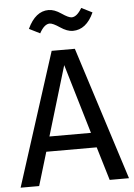

<svg xmlns="http://www.w3.org/2000/svg" viewBox="-60 -945 693 990"><g transform="rotate(-5 286.5 -450.0)"><path d="M229 -830Q201 -830 176 -784L120 -812Q161 -900 229 -900Q259 -900 294 -876Q329 -852 345 -852Q372 -852 398 -896L454 -868Q415 -782 345 -782Q316 -782 280.5 -806Q245 -830 229 -830ZM467 0 415 -173H154L102 0H6L227 -689H347L567 0ZM177 -250H392L285 -610Z"/></g></svg>

Font: Fira Sans
Style: Regular
Weight: 400
Designer: Carrois Corporate & Edenspiekermann AG
Foundry: Carrois Corporate GbR & Edenspiekermann AG
Version: Version 4.106;PS 004.106;hotconv 1.0.70;makeotf.lib2.5.58329